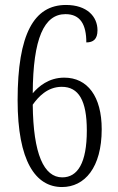

<svg xmlns="http://www.w3.org/2000/svg" viewBox="-20 -744 474 774"><path d="M230 10C321 10 390 -68 390 -223C390 -355 333 -431 239 -431C176 -431 135 -395 112 -368C113 -590 158 -687 244 -687C304 -687 328 -645 328 -573C356 -573 373 -586 373 -622C373 -677 331 -724 246 -724C117 -724 51 -607 51 -340C51 -95 123 10 230 10ZM231 -29C157 -29 114 -123 112 -322C134 -353 171 -394 229 -394C297 -394 330 -339 330 -218C330 -87 293 -29 231 -29Z"/></svg>

Font: Noto Serif Armenian ExtraCondensed Light
Style: Regular
Weight: 300
Width: 2
Designer: Monotype Design Team
Foundry: Monotype Imaging Inc.
Version: Version 2.008